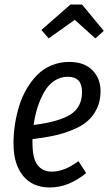

<svg xmlns="http://www.w3.org/2000/svg" viewBox="-20 -808 478 840"><path d="M307.1 -721.2 192.9 -640.1 161.1 -676.8 288.1 -788.1H338.9L434.1 -672.9L397 -640.1ZM283.2 -537.1Q348.6 -537.1 384.3 -500.7Q419.9 -464.4 419.9 -409.2Q419.9 -366.7 404.1 -333.3Q388.2 -299.8 362.1 -277.6Q335.9 -255.4 296.1 -239.3Q256.3 -223.1 215.3 -214.4Q174.3 -205.6 122.1 -199.2V-182.1Q122.1 -115.2 144 -86.2Q166 -57.1 206.1 -57.1Q261.7 -57.1 323.2 -103L356.9 -50.8Q280.3 12.2 198.2 12.2Q122.6 12.2 80.8 -38.8Q39.1 -89.8 39.1 -180.2Q39.1 -221.2 45.2 -262.2Q51.3 -303.2 63.7 -343.8Q76.2 -384.3 96.4 -418.9Q116.7 -453.6 142.8 -480.2Q168.9 -506.8 205.1 -522Q241.2 -537.1 283.2 -537.1ZM127 -261.2Q237.3 -274.9 288.1 -306.9Q338.9 -338.9 338.9 -405.8Q338.9 -472.2 276.9 -472.2Q244.1 -472.2 217.5 -454.3Q190.9 -436.5 173.3 -405.3Q155.8 -374 144.3 -338.4Q132.8 -302.7 127 -261.2Z"/></svg>

Font: Fira Sans Compressed Book
Style: Italic
Weight: 350
Width: 3
Italic angle: -8°
Designer: Carrois Corporate & Edenspiekermann AG
Foundry: Carrois Corporate GbR & Edenspiekermann AG
Version: Version 4.203;PS 004.203;hotconv 1.0.88;makeotf.lib2.5.64775